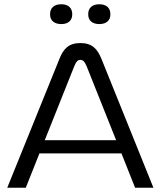

<svg xmlns="http://www.w3.org/2000/svg" viewBox="-20 -881 754 901"><path d="M259 -605 14 0H101L165 -161H550L614 0H700L456 -605C437 -651 413 -679 357 -679C302 -679 277 -651 259 -605ZM190 -223 328 -569C338 -594 346 -600 357 -600C368 -600 377 -594 387 -569L525 -223ZM215 -813C215 -786 233 -768 268 -768C301 -768 319 -786 319 -813V-815C319 -843 301 -861 268 -861C233 -861 215 -843 215 -815ZM394 -813C394 -786 412 -768 446 -768C480 -768 498 -786 498 -813V-815C498 -843 480 -861 446 -861C412 -861 394 -843 394 -815Z"/></svg>

Font: LT Wave Light
Style: Regular
Weight: 300
Designer: Daniel Lyons
Version: Version 2.5 (Glyphs App)